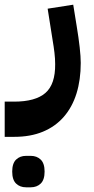

<svg xmlns="http://www.w3.org/2000/svg" viewBox="-80 -343 399 818"><path d="M-60 90H-20Q71 90 113.5 53Q156 16 155 -70Q155 -93 152 -118.5Q149 -144 144 -173L123 -306L232 -323L247 -230Q255 -182 259.5 -141.5Q264 -101 264 -75Q264 -3 246 55Q228 113 192 154.5Q156 196 103 218Q50 240 -19 240H-60ZM31 455Q5 455 -11.5 439Q-28 423 -28 388Q-28 353 -11.5 337Q5 321 31 321H51Q77 321 93.5 337Q110 353 110 388Q110 423 93.5 439Q77 455 51 455Z"/></svg>

Font: IBM Plex Arabic
Style: Bold
Weight: 700
Designer: Mike Abbink, Paul van der Laan, Pieter van Rosmalen, Wael Morcos, Khajak Apelian
Foundry: Bold Monday
Version: Version 1.0